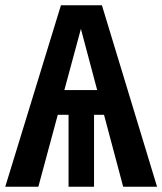

<svg xmlns="http://www.w3.org/2000/svg" viewBox="-23 -711 618 731"><path d="M446 0 373 -274H335V0H238V-274H197L123 0H-3L209 -691H365L575 0ZM222 -368H347L285 -601Z"/></svg>

Font: Fira Sans Condensed Medium
Style: Regular
Weight: 500
Width: 3
Designer: Carrois Corporate & Edenspiekermann AG
Foundry: Carrois Corporate GbR & Edenspiekermann AG
Version: Version 4.203;PS 004.203;hotconv 1.0.88;makeotf.lib2.5.64775